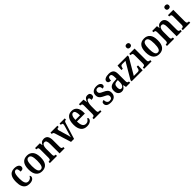

<svg xmlns="http://www.w3.org/2000/svg" viewBox="584 -2815 4878 4878"><g transform="rotate(-45 3023.5 -376.0)"><path d="M253 10Q190 10 143 -17Q96 -44 69 -104.5Q42 -165 42 -265Q42 -373 69.5 -434.5Q97 -496 144 -522Q191 -548 249 -548Q330 -548 373 -519Q416 -490 416 -444Q416 -411 394.5 -391Q373 -371 312 -371Q312 -420 299.5 -456Q287 -492 252 -492Q225 -492 205 -472Q185 -452 174 -403Q163 -354 163 -266Q163 -162 189 -108.5Q215 -55 274 -55Q318 -55 348.5 -78.5Q379 -102 394 -136Q415 -122 415 -94Q415 -71 399.5 -47Q384 -23 348 -6.5Q312 10 253 10Z M708 10Q607 10 548.5 -59Q490 -128 490 -269Q490 -548 711 -548Q811 -548 869.5 -479Q928 -410 928 -269Q928 -128 872 -59Q816 10 708 10ZM710 -47Q763 -47 784.5 -103.5Q806 -160 806 -269Q806 -379 784.5 -434Q763 -489 709 -489Q655 -489 633.5 -434Q612 -379 612 -269Q612 -160 634 -103.5Q656 -47 710 -47Z M989 0V-47H995Q1024 -47 1042.5 -59Q1061 -71 1061 -118V-422Q1061 -466 1043.5 -477.5Q1026 -489 998 -489H993V-536H1165L1176 -459H1180Q1201 -505 1232.5 -526.5Q1264 -548 1313 -548Q1382 -548 1419 -501.5Q1456 -455 1456 -352V-118Q1456 -72 1471 -59.5Q1486 -47 1515 -47H1519V0H1337V-338Q1337 -402 1321.5 -438Q1306 -474 1265 -474Q1232 -474 1213.5 -451.5Q1195 -429 1187 -392.5Q1179 -356 1179 -315V-113Q1179 -70 1196 -58.5Q1213 -47 1242 -47H1246V0Z M1613 -439Q1603 -469 1589 -479Q1575 -489 1547 -489V-536H1796V-489H1778Q1734 -489 1734 -453Q1734 -441 1736.5 -429.5Q1739 -418 1743 -406L1799 -219Q1810 -185 1819 -148Q1828 -111 1832 -86Q1837 -106 1845 -137.5Q1853 -169 1864 -203L1919 -391Q1925 -411 1928 -425Q1931 -439 1931 -454Q1931 -489 1885 -489H1874V-536H2059V-489H2044Q2022 -489 2010.5 -474Q1999 -459 1986 -414L1858 0H1750Z M2320 10Q2213 10 2157.5 -62Q2102 -134 2102 -264Q2102 -405 2156.5 -476.5Q2211 -548 2311 -548Q2403 -548 2455.5 -486.5Q2508 -425 2508 -306V-261H2223Q2224 -154 2255.5 -104.5Q2287 -55 2347 -55Q2392 -55 2420.5 -79Q2449 -103 2464 -136Q2475 -132 2483 -122.5Q2491 -113 2491 -98Q2491 -75 2473 -50Q2455 -25 2417.5 -7.5Q2380 10 2320 10ZM2389 -317Q2389 -396 2371.5 -443Q2354 -490 2313 -490Q2272 -490 2249 -445.5Q2226 -401 2224 -317Z M2566 0V-47H2569Q2598 -47 2617 -59.5Q2636 -72 2636 -119V-421Q2636 -465 2618.5 -477Q2601 -489 2572 -489H2569V-536H2733L2749 -434H2753Q2772 -485 2800.5 -516Q2829 -547 2882 -547Q2929 -547 2951 -524.5Q2973 -502 2973 -465Q2973 -387 2873 -387Q2873 -428 2864 -448Q2855 -468 2831 -468Q2811 -468 2797 -450Q2783 -432 2774 -403Q2765 -374 2760.5 -340.5Q2756 -307 2756 -275V-114Q2756 -70 2773.5 -58.5Q2791 -47 2818 -47H2843V0Z M3182 10Q3098 10 3057.5 -18.5Q3017 -47 3017 -99Q3017 -137 3039 -152.5Q3061 -168 3088 -168Q3088 -110 3112.5 -76.5Q3137 -43 3185 -43Q3230 -43 3250.5 -65Q3271 -87 3271 -123Q3271 -158 3248.5 -178.5Q3226 -199 3170 -224Q3121 -247 3089 -269.5Q3057 -292 3041.5 -322Q3026 -352 3026 -397Q3026 -471 3074.5 -509Q3123 -547 3202 -547Q3277 -547 3312.5 -518Q3348 -489 3348 -453Q3348 -391 3274 -391Q3274 -441 3251.5 -468Q3229 -495 3192 -495Q3157 -495 3138.5 -476Q3120 -457 3120 -425Q3120 -388 3143 -368Q3166 -348 3225 -322Q3293 -293 3329 -257Q3365 -221 3365 -153Q3365 -77 3317.5 -33.5Q3270 10 3182 10Z M3569 10Q3513 10 3474 -29.5Q3435 -69 3435 -152Q3435 -232 3483 -270.5Q3531 -309 3629 -312L3700 -315V-373Q3700 -429 3687 -460.5Q3674 -492 3635 -492Q3597 -492 3583.5 -463Q3570 -434 3570 -384Q3471 -384 3471 -448Q3471 -498 3520.5 -523Q3570 -548 3644 -548Q3731 -548 3775 -509Q3819 -470 3819 -375V-118Q3819 -77 3831 -62Q3843 -47 3872 -47H3875V0H3725L3709 -78H3701Q3682 -50 3665 -30.5Q3648 -11 3625.5 -0.5Q3603 10 3569 10ZM3611 -53Q3652 -53 3676.5 -91.5Q3701 -130 3701 -191V-270L3658 -267Q3601 -263 3579 -233Q3557 -203 3557 -147Q3557 -102 3570 -77.5Q3583 -53 3611 -53Z M3927 0V-40L4184 -479H4070Q4037 -479 4023 -462Q4009 -445 4000 -405L3995 -385H3946L3956 -536H4319V-494L4062 -57H4204Q4238 -57 4253 -77Q4268 -97 4275 -140L4281 -171H4328L4323 0Z M4505 -634Q4476 -634 4457 -649Q4438 -664 4438 -698Q4438 -733 4457 -747.5Q4476 -762 4505 -762Q4532 -762 4552.5 -747.5Q4573 -733 4573 -698Q4573 -664 4552.5 -649Q4532 -634 4505 -634ZM4375 0V-47H4385Q4414 -47 4432 -60.5Q4450 -74 4450 -117V-420Q4450 -463 4432.5 -476Q4415 -489 4388 -489H4377V-536H4568V-120Q4568 -74 4586 -60.5Q4604 -47 4632 -47H4642V0Z M4916 10Q4815 10 4756.5 -59Q4698 -128 4698 -269Q4698 -548 4919 -548Q5019 -548 5077.5 -479Q5136 -410 5136 -269Q5136 -128 5080 -59Q5024 10 4916 10ZM4918 -47Q4971 -47 4992.5 -103.5Q5014 -160 5014 -269Q5014 -379 4992.5 -434Q4971 -489 4917 -489Q4863 -489 4841.5 -434Q4820 -379 4820 -269Q4820 -160 4842 -103.5Q4864 -47 4918 -47Z M5197 0V-47H5203Q5232 -47 5250.5 -59Q5269 -71 5269 -118V-422Q5269 -466 5251.5 -477.5Q5234 -489 5206 -489H5201V-536H5373L5384 -459H5388Q5409 -505 5440.5 -526.5Q5472 -548 5521 -548Q5590 -548 5627 -501.5Q5664 -455 5664 -352V-118Q5664 -72 5679 -59.5Q5694 -47 5723 -47H5727V0H5545V-338Q5545 -402 5529.5 -438Q5514 -474 5473 -474Q5440 -474 5421.5 -451.5Q5403 -429 5395 -392.5Q5387 -356 5387 -315V-113Q5387 -70 5404 -58.5Q5421 -47 5450 -47H5454V0Z M5896 -634Q5867 -634 5848 -649Q5829 -664 5829 -698Q5829 -733 5848 -747.5Q5867 -762 5896 -762Q5923 -762 5943.5 -747.5Q5964 -733 5964 -698Q5964 -664 5943.5 -649Q5923 -634 5896 -634ZM5766 0V-47H5776Q5805 -47 5823 -60.5Q5841 -74 5841 -117V-420Q5841 -463 5823.5 -476Q5806 -489 5779 -489H5768V-536H5959V-120Q5959 -74 5977 -60.5Q5995 -47 6023 -47H6033V0Z"/></g></svg>

Font: Noto Serif Khmer Condensed SemiBold
Style: Regular
Weight: 600
Width: 3
Designer: Danh Hong and the Monotype Design Team
Foundry: Monotype Imaging Inc.
Version: Version 2.004; ttfautohint (v1.8.4.7-5d5b)